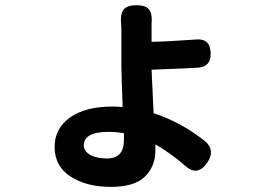

<svg xmlns="http://www.w3.org/2000/svg" viewBox="-20 -646 1040 733"><path d="M394.5 -142.6Q299.8 -142.6 299.8 -90.8Q299.8 -69.3 323.7 -55.2Q347.7 -41 387.7 -41Q453.1 -41 453.1 -110.4V-137.7Q421.9 -142.6 394.5 -142.6ZM566.4 -213.9Q668.9 -180.7 762.7 -107.4Q801.8 -73.2 773.4 -28.3Q734.4 31.2 686.5 -13.7Q627 -64.5 573.2 -94.7V-71.3Q573.2 -10.7 533.2 28.3Q493.2 67.4 403.3 67.4Q309.6 67.4 249 27.8Q188.5 -11.7 188.5 -85Q188.5 -155.3 247.1 -197.3Q305.7 -239.3 410.2 -239.3Q422.9 -239.3 448.2 -237.3Q443.4 -374 443.4 -392.6V-530.3Q443.4 -545.9 442.4 -553.7Q438.5 -591.8 451.7 -608.9Q464.8 -626 501 -626Q537.1 -626 549.8 -608.9Q562.5 -591.8 558.6 -552.7V-486.3Q617.2 -487.3 727.5 -495.1Q782.2 -501 784.2 -443.4Q786.1 -391.6 737.3 -387.7Q712.9 -385.7 558.6 -379.9Q558.6 -375 566.4 -213.9Z"/></svg>

Font: GenSenMaruGothic TW TTF Bold
Style: Regular
Weight: 700
Version: Version 1.301